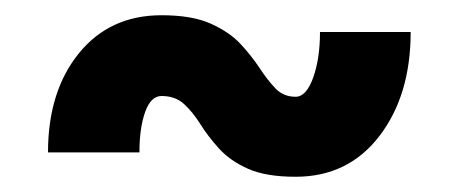

<svg xmlns="http://www.w3.org/2000/svg" viewBox="-20 -373 600 252"><path d="M368 -141Q329 -141 305.5 -151.5Q282 -162 267.5 -178Q253 -194 243 -210Q233 -226 221.5 -236.5Q210 -247 192 -247Q178 -247 170.5 -226Q163 -205 163 -173H43Q43 -253 83.5 -303Q124 -353 192 -353Q232 -353 256.5 -342Q281 -331 295.5 -315.5Q310 -300 320.5 -284Q331 -268 341.5 -257Q352 -246 368 -246Q382 -246 391 -271Q400 -296 400 -331H519Q519 -248 478 -194.5Q437 -141 368 -141Z"/></svg>

Font: Hanken Grotesk Black
Style: Italic
Weight: 900
Italic angle: -8°
Designer: Alfredo Marco Pradil
Foundry: Hanken Design Co.
Version: Version 3.013